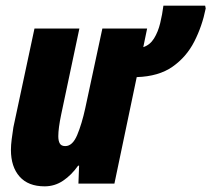

<svg xmlns="http://www.w3.org/2000/svg" viewBox="-20 -655 754 685"><path d="M139.2 9.8Q80.6 9.8 49.8 -25.1Q19 -60.1 19 -120.1Q19 -137.2 21.7 -158.2Q24.4 -179.2 27.8 -201.2L103 -553.2H263.2L198.2 -246.1Q188 -197.3 188 -168.9Q188 -152.3 193.4 -143.1Q198.7 -133.8 212.9 -133.8Q238.8 -133.8 255.4 -173.3Q272 -212.9 284.2 -269L345.2 -553.2H504.9L491.2 -486.8Q515.1 -494.6 529.5 -517.8Q543.9 -541 551.5 -572.3Q559.1 -603.5 563 -634.8H711.9L713.9 -625Q701.2 -561.5 673.1 -506.6Q645 -451.7 595.5 -417Q545.9 -382.3 467.8 -379.9L388.2 0H259.8L262.2 -64H258.8Q234.9 -30.3 205.1 -10.3Q175.3 9.8 139.2 9.8Z"/></svg>

Font: Open Sans Condensed ExtraBold
Style: Italic
Weight: 800
Width: 3
Italic angle: -12°
Designer: Monotype Design Team
Foundry: Monotype Imaging Inc.
Version: Version 3.003; ttfautohint (v1.8.4)